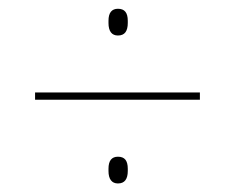

<svg xmlns="http://www.w3.org/2000/svg" viewBox="-20 -532 536 438"><path d="M60 -304.5V-321H436V-304.5ZM249 -113.5Q238.5 -113.5 233 -120.8Q227.5 -128 227.5 -142V-147Q227.5 -161 233 -167.8Q238.5 -174.5 249 -174.5Q260.5 -174.5 266 -167.8Q271.5 -161 271.5 -147V-142Q271.5 -128 266 -120.8Q260.5 -113.5 249 -113.5ZM249 -451Q238.5 -451 233 -458.2Q227.5 -465.5 227.5 -479.5V-484.5Q227.5 -498.5 233 -505.2Q238.5 -512 249 -512Q260.5 -512 266 -505.2Q271.5 -498.5 271.5 -484.5V-479.5Q271.5 -465.5 266 -458.2Q260.5 -451 249 -451Z"/></svg>

Font: Anek Bangla Medium Thin
Style: Regular
Weight: 250
Version: Version 1.003